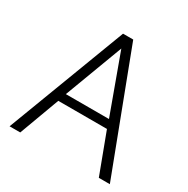

<svg xmlns="http://www.w3.org/2000/svg" viewBox="-161 -853 975 996"><g transform="rotate(30 326.5 -355.0)"><path d="M25.9 0 295.4 -710.4H356.4L626.5 0H560.5L470.2 -240.7H178.7L89.8 0ZM195.3 -290.5H453.6L326.2 -639.2Z"/></g></svg>

Font: Comme ExtraLight
Style: Regular
Weight: 250
Version: Version 1.000;gftools[0.9.27]